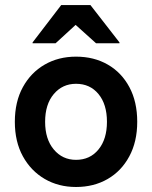

<svg xmlns="http://www.w3.org/2000/svg" viewBox="-20 -736 607 766"><path d="M283.3 10Q213.3 10 158.3 -22.1Q103.3 -54.2 71.2 -112.5Q39.2 -170.8 39.2 -250Q39.2 -330 71.2 -388.3Q103.3 -446.7 158.3 -478.3Q213.3 -510 283.3 -510Q355 -510 410 -478.3Q465 -446.7 496.2 -388.3Q527.5 -330 527.5 -250Q527.5 -170.8 495.8 -112.1Q464.2 -53.3 409.2 -21.7Q354.2 10 283.3 10ZM283.3 -98.3Q339.2 -98.3 372.9 -139.6Q406.7 -180.8 406.7 -250Q406.7 -320 372.9 -360.8Q339.2 -401.7 283.3 -401.7Q229.2 -401.7 194.6 -360.8Q160 -320 160 -250Q160 -180.8 194.6 -139.6Q229.2 -98.3 283.3 -98.3ZM110 -563.3V-566.7L224.2 -715.8H340.8L456.7 -566.7V-563.3H363.3L281.7 -636.7L201.7 -563.3Z"/></svg>

Font: Funnel Sans Light SemiBold
Style: Regular
Weight: 600
Version: Version 1.000